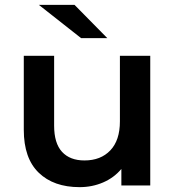

<svg xmlns="http://www.w3.org/2000/svg" viewBox="-20 -764 721 791"><path d="M599 -534V0H480V-68Q450 -32 405 -12.5Q360 7 308 7Q201 7 139.5 -52.5Q78 -112 78 -229V-534H203V-246Q203 -174 235.5 -138.5Q268 -103 328 -103Q395 -103 434.5 -144.5Q474 -186 474 -264V-534ZM140 -744H287L422 -607H314Z"/></svg>

Font: APTA Sans SemiBold
Style: Bold
Weight: 600
Version: Version 7.200